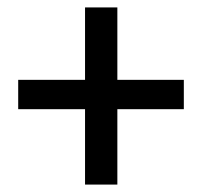

<svg xmlns="http://www.w3.org/2000/svg" viewBox="-20 -592 544 517"><path d="M475 -298H296V-95H209V-298H29V-377H209V-572H296V-377H475Z"/></svg>

Font: UN Bangla
Style: Bold
Weight: 700
Designer: Desinged by Rajon, Unicode developed by Rashed (IMGN)
Version: Version 2.001;March 19, 2023;FontCreator 14.0.0.2901 64-bit